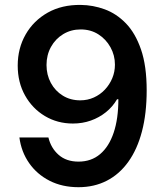

<svg xmlns="http://www.w3.org/2000/svg" viewBox="-20 -758 675 788"><path d="M302.2 10.3Q235.4 10.3 183.6 -16.1Q131.8 -42.5 99.6 -88.6Q67.4 -134.8 59.6 -193.8H178.7Q189 -150.4 220.5 -122.6Q252 -94.7 302.2 -94.7Q354.5 -94.7 390.9 -125.5Q427.2 -156.2 446.5 -213.4Q465.8 -270.5 465.8 -350.6H460.4Q442.4 -319.8 414.8 -297.6Q387.2 -275.4 352.8 -263.2Q318.4 -251 279.3 -251Q215.8 -251 164.3 -281.7Q112.8 -312.5 82.8 -366.2Q52.7 -419.9 52.7 -488.8Q52.7 -559.6 85.2 -616.5Q117.7 -673.3 175.8 -706.1Q233.9 -738.8 311.5 -737.8Q361.8 -737.3 409.9 -719.7Q458 -702.1 496.8 -662.1Q535.6 -622.1 558.8 -554.7Q582 -487.3 582 -387.2Q582 -292.5 562.7 -219Q543.5 -145.5 506.8 -94.2Q470.2 -43 418.5 -16.4Q366.7 10.3 302.2 10.3ZM309.1 -346.2Q339.4 -346.2 365.2 -357.9Q391.1 -369.6 410.4 -390.1Q429.7 -410.6 440.7 -436.8Q451.7 -462.9 451.7 -492.7Q451.7 -531.2 433.3 -564.2Q415 -597.2 383.5 -617.2Q352.1 -637.2 311 -637.2Q271.5 -637.2 239.5 -617.9Q207.5 -598.6 189.2 -565.4Q170.9 -532.2 170.9 -491.2Q170.9 -450.7 188.7 -417.7Q206.5 -384.8 237.8 -365.5Q269 -346.2 309.1 -346.2Z"/></svg>

Font: Inter Cardless
Style: Medium
Weight: 500
Designer: Rasmus Andersson
Foundry: rsms
Version: Version 4.001;git-9221beed3